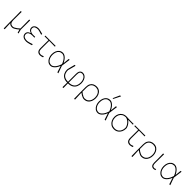

<svg xmlns="http://www.w3.org/2000/svg" viewBox="589 -3012 5424 5424"><g transform="rotate(45 3301.5 -300.0)"><path d="M107.5 194Q107 141.5 106 88.2Q105 35 104 -29V-271Q103.5 -332.5 102.8 -385.2Q102 -438 101 -494L136 -496Q135.5 -440 135.2 -386Q135 -332 135 -271L134 -169Q134 -97 160.8 -60Q187.5 -23 257 -23Q276 -23 306.8 -38.5Q337.5 -54 373.2 -80Q409 -106 443 -138V-271Q442.5 -332.5 441.8 -385.2Q441 -438 440 -494H475Q475 -438 474.5 -385Q474 -332 474 -271L473 -121Q480.5 -89.5 487.5 -62Q494.5 -34.5 504 0H471L447 -96H441Q420.5 -77 387.5 -52.2Q354.5 -27.5 319 -9.2Q283.5 9 256 9Q211.5 9 181.8 -4.8Q152 -18.5 134 -46V-29Q136.5 32 139 84.8Q141.5 137.5 143.5 192Z M820.5 9Q748.5 9 707.5 -11.5Q666.5 -32 649.5 -63.5Q632.5 -95 632.5 -128Q632.5 -167 650 -192.2Q667.5 -217.5 692.2 -231.5Q717 -245.5 737.5 -250V-255Q714.5 -262 692 -277.2Q669.5 -292.5 655 -317Q640.5 -341.5 640.5 -376Q640.5 -429.5 683.8 -466.8Q727 -504 813.5 -504Q825 -504 847.2 -499.5Q869.5 -495 895.8 -488.5Q922 -482 946.5 -475.2Q971 -468.5 987.5 -463.5L982.5 -427.5Q946.5 -439.5 911.8 -449.8Q877 -460 850.8 -466Q824.5 -472 814.5 -472Q745.5 -471.5 708.5 -447.8Q671.5 -424 671.5 -373.5Q671.5 -328.5 711.8 -296.8Q752 -265 830.5 -265Q848 -265.5 867.8 -266Q887.5 -266.5 905 -267V-234Q884 -234.5 865.2 -235Q846.5 -235.5 817 -236Q752 -236 707.8 -209.2Q663.5 -182.5 663.5 -129Q663.5 -100.5 677.2 -76.5Q691 -52.5 725.2 -38Q759.5 -23.5 820 -23Q831 -23 861.8 -29.8Q892.5 -36.5 930.5 -47.8Q968.5 -59 1001 -71.5L1008 -35.5Q980.5 -25.5 942.8 -15Q905 -4.5 871 2.2Q837 9 820.5 9Z M1372 9Q1234 9 1234 -145Q1234 -242 1235 -328Q1236 -414 1236 -466L1083 -463V-494H1494V-463Q1435 -464 1376 -464.5Q1317 -465 1266 -466Q1266 -385 1265.5 -304.5Q1265 -224 1265 -143Q1265 -23 1374 -23Q1385.5 -23 1412.2 -31Q1439 -39 1465 -51L1471 -15Q1454 -7 1423.5 1Q1393 9 1372 9Z M1786.5 9Q1722 9 1675.5 -27.5Q1629 -64 1604 -123Q1579 -182 1579 -249Q1579 -322.5 1603.2 -380.2Q1627.5 -438 1672.8 -471Q1718 -504 1781.5 -504Q1823 -504 1862.5 -478.8Q1902 -453.5 1935.5 -411.5Q1969 -369.5 1992 -319H1998Q2003.5 -369.5 2008 -413.5Q2012.5 -457.5 2016 -494L2052.5 -497Q2043.5 -430 2034 -361Q2024.5 -292 2015.5 -225Q2035 -169 2055.2 -112.8Q2075.5 -56.5 2095.5 0H2057.5Q2042 -47 2027 -93.5Q2012 -140 1996.5 -187H1990.5Q1968 -127 1934.2 -83Q1900.5 -39 1862 -15Q1823.5 9 1786.5 9ZM1786.5 -23Q1843 -24 1896.8 -85.2Q1950.5 -146.5 1985 -259Q1945 -364 1890 -417.8Q1835 -471.5 1781.5 -472Q1721 -470.5 1683 -440.5Q1645 -410.5 1627.5 -360.5Q1610 -310.5 1610 -249Q1610 -192 1629.2 -140.8Q1648.5 -89.5 1687.8 -57Q1727 -24.5 1786.5 -23Z M2455 194Q2456 147.5 2456.8 103.2Q2457.5 59 2458 9Q2368 9 2309.5 -25Q2251 -59 2222.5 -118Q2194 -177 2194 -252Q2194 -259 2200 -286Q2206 -313 2215.5 -350.5Q2225 -388 2235.2 -426.8Q2245.5 -465.5 2253.5 -496L2289.5 -494Q2255.5 -370.5 2225 -257.5Q2225 -190 2247.2 -137.5Q2269.5 -85 2320.8 -54.8Q2372 -24.5 2458 -23V-342.5Q2458 -404 2474.8 -439Q2491.5 -474 2519 -488.5Q2546.5 -503 2578 -503Q2629 -503 2669.8 -472.2Q2710.5 -441.5 2734.2 -386.2Q2758 -331 2758 -257Q2758 -185 2730 -124.5Q2702 -64 2642.2 -27.5Q2582.5 9 2488 9Q2489 59 2489.8 102.2Q2490.5 145.5 2491 192ZM2488 -339.5V-23Q2578.5 -24.5 2630.5 -57.2Q2682.5 -90 2704.8 -142.8Q2727 -195.5 2727 -257Q2727 -351 2687.2 -409.8Q2647.5 -468.5 2577.5 -471Q2532 -470 2510 -439.8Q2488 -409.5 2488 -339.5Z M2918.5 194Q2918 141.5 2917 88.2Q2916 35 2915 -29V-271Q2915 -352.5 2942.8 -404Q2970.5 -455.5 3018.2 -479.8Q3066 -504 3126.5 -504Q3193.5 -504 3242.2 -471Q3291 -438 3317.5 -380.2Q3344 -322.5 3344 -249Q3344 -179.5 3319.2 -120.8Q3294.5 -62 3245.2 -26.5Q3196 9 3123 9Q3100 9 3069.2 -2.2Q3038.5 -13.5 3007.2 -31.8Q2976 -50 2951 -71H2945V-29Q2947.5 32 2950 84.8Q2952.5 137.5 2954.5 192ZM3123 -23Q3190 -24.5 3232 -56.2Q3274 -88 3293.5 -139Q3313 -190 3313 -249Q3313 -310.5 3292.8 -360.5Q3272.5 -410.5 3231 -440.5Q3189.5 -470.5 3126.5 -472Q3040 -470 2992.5 -421.5Q2945 -373 2945 -265.5V-116Q2969.5 -92.5 3000.8 -71.8Q3032 -51 3064.2 -37.5Q3096.5 -24 3123 -23Z M3675.5 9Q3611 9 3564.5 -27.5Q3518 -64 3493 -123Q3468 -182 3468 -249Q3468 -322.5 3492.2 -380.2Q3516.5 -438 3561.8 -471Q3607 -504 3670.5 -504Q3712 -504 3751.5 -478.8Q3791 -453.5 3824.5 -411.5Q3858 -369.5 3881 -319H3887Q3892.5 -369.5 3897 -413.5Q3901.5 -457.5 3905 -494L3941.5 -497Q3932.5 -430 3923 -361Q3913.5 -292 3904.5 -225Q3924 -169 3944.2 -112.8Q3964.5 -56.5 3984.5 0H3946.5Q3931 -47 3916 -93.5Q3901 -140 3885.5 -187H3879.5Q3857 -127 3823.2 -83Q3789.5 -39 3751 -15Q3712.5 9 3675.5 9ZM3675.5 -23Q3732 -24 3785.8 -85.2Q3839.5 -146.5 3874 -259Q3834 -364 3779 -417.8Q3724 -471.5 3670.5 -472Q3610 -470.5 3572 -440.5Q3534 -410.5 3516.5 -360.5Q3499 -310.5 3499 -249Q3499 -192 3518.2 -140.8Q3537.5 -89.5 3576.8 -57Q3616 -24.5 3675.5 -23ZM3676.5 -586Q3700 -637.5 3723.5 -689.5Q3747 -741.5 3770 -793L3809.5 -794Q3783.5 -742 3757.5 -690.2Q3731.5 -638.5 3705.5 -587Z M4321 9Q4247 9 4193.8 -27Q4140.5 -63 4111.8 -122.2Q4083 -181.5 4083 -251.5Q4083 -324.5 4112.5 -380.8Q4142 -437 4195.5 -469Q4249 -501 4321 -501Q4344 -501 4362.5 -499.2Q4381 -497.5 4407.2 -495.8Q4433.5 -494 4479 -494H4610V-463Q4568 -464 4522.5 -464.8Q4477 -465.5 4425 -466V-460Q4468.5 -429 4497.5 -390Q4526.5 -351 4541.2 -314Q4556 -277 4556 -251Q4556 -178.5 4526.8 -119.5Q4497.5 -60.5 4444.5 -25.8Q4391.5 9 4321 9ZM4321 -23Q4391.5 -24.5 4436.8 -57Q4482 -89.5 4503.5 -141Q4525 -192.5 4525 -251Q4525 -276 4510 -310.8Q4495 -345.5 4467.8 -380Q4440.5 -414.5 4403 -440Q4365.5 -465.5 4321 -472Q4252 -470.5 4206 -440.8Q4160 -411 4137 -361.5Q4114 -312 4114 -251.5Q4114 -192 4136.5 -140.5Q4159 -89 4205 -56.8Q4251 -24.5 4321 -23Z M4957 9Q4819 9 4819 -145Q4819 -242 4820 -328Q4821 -414 4821 -466L4668 -463V-494H5079V-463Q5020 -464 4961 -464.5Q4902 -465 4851 -466Q4851 -385 4850.5 -304.5Q4850 -224 4850 -143Q4850 -23 4959 -23Q4970.5 -23 4997.2 -31Q5024 -39 5050 -51L5056 -15Q5039 -7 5008.5 1Q4978 9 4957 9Z M5210.5 194Q5210 141.5 5209 88.2Q5208 35 5207 -29V-271Q5207 -352.5 5234.8 -404Q5262.5 -455.5 5310.2 -479.8Q5358 -504 5418.5 -504Q5485.5 -504 5534.2 -471Q5583 -438 5609.5 -380.2Q5636 -322.5 5636 -249Q5636 -179.5 5611.2 -120.8Q5586.5 -62 5537.2 -26.5Q5488 9 5415 9Q5392 9 5361.2 -2.2Q5330.5 -13.5 5299.2 -31.8Q5268 -50 5243 -71H5237V-29Q5239.5 32 5242 84.8Q5244.5 137.5 5246.5 192ZM5415 -23Q5482 -24.5 5524 -56.2Q5566 -88 5585.5 -139Q5605 -190 5605 -249Q5605 -310.5 5584.8 -360.5Q5564.5 -410.5 5523 -440.5Q5481.5 -470.5 5418.5 -472Q5332 -470 5284.5 -421.5Q5237 -373 5237 -265.5V-116Q5261.5 -92.5 5292.8 -71.8Q5324 -51 5356.2 -37.5Q5388.5 -24 5415 -23Z M5904.5 9Q5850 9 5821 -26Q5792 -61 5792 -130Q5792 -173.5 5792.5 -205Q5793 -236.5 5793 -271Q5792.5 -332.5 5791.8 -385.2Q5791 -438 5790 -494L5825 -496Q5825 -446 5824.5 -388Q5824 -330 5823.8 -277.5Q5823.5 -225 5823 -191V-135Q5823 -78.5 5842.2 -50.8Q5861.5 -23 5907.5 -23Q5915 -23 5931 -28.5Q5947 -34 5964 -41L5968 -5Q5956.5 -1 5935.8 4Q5915 9 5904.5 9Z M6257.5 9Q6193 9 6146.5 -27.5Q6100 -64 6075 -123Q6050 -182 6050 -249Q6050 -322.5 6074.2 -380.2Q6098.5 -438 6143.8 -471Q6189 -504 6252.5 -504Q6294 -504 6333.5 -478.8Q6373 -453.5 6406.5 -411.5Q6440 -369.5 6463 -319H6469Q6474.5 -369.5 6479 -413.5Q6483.5 -457.5 6487 -494L6523.5 -497Q6514.5 -430 6505 -361Q6495.5 -292 6486.5 -225Q6506 -169 6526.2 -112.8Q6546.5 -56.5 6566.5 0H6528.5Q6513 -47 6498 -93.5Q6483 -140 6467.5 -187H6461.5Q6439 -127 6405.2 -83Q6371.5 -39 6333 -15Q6294.5 9 6257.5 9ZM6257.5 -23Q6314 -24 6367.8 -85.2Q6421.5 -146.5 6456 -259Q6416 -364 6361 -417.8Q6306 -471.5 6252.5 -472Q6192 -470.5 6154 -440.5Q6116 -410.5 6098.5 -360.5Q6081 -310.5 6081 -249Q6081 -192 6100.2 -140.8Q6119.5 -89.5 6158.8 -57Q6198 -24.5 6257.5 -23Z"/></g></svg>

Font: Commissioner Loud Thin
Style: Regular
Weight: 100
Designer: Kostas Bartsokas
Foundry: Kostas Bartsokas
Version: Version 1.000; ttfautohint (v1.8.3)